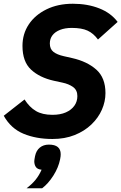

<svg xmlns="http://www.w3.org/2000/svg" viewBox="-25 -730 648 1025"><path d="M255 12Q168 12 100.5 -16Q33 -44 -5 -112L106 -199Q132 -158 166.5 -137.5Q201 -117 255 -117Q297 -117 326.5 -130Q356 -143 372 -165.5Q388 -188 388 -217Q388 -249 365 -265.5Q342 -282 308 -289L262 -299Q186 -316 140.5 -358.5Q95 -401 95 -485Q95 -549 128.5 -599.5Q162 -650 223 -680Q284 -710 364 -710Q442 -710 504.5 -685.5Q567 -661 603 -613L498 -519Q474 -552 442.5 -566.5Q411 -581 358 -581Q322 -581 295.5 -570.5Q269 -560 255 -541.5Q241 -523 241 -498Q241 -468 260.5 -453Q280 -438 316 -430L360 -420Q440 -402 489 -358.5Q538 -315 538 -233Q538 -188 519 -144.5Q500 -101 463 -65.5Q426 -30 373.5 -9Q321 12 255 12ZM236 42Q268 42 283.5 55Q299 68 299 93Q299 99 298.5 104Q298 109 296 120Q287 165 259.5 208Q232 251 200 275H117Q146 253 165 229.5Q184 206 197 176Q175 174 166.5 161.5Q158 149 158 131Q158 127 159 121Q160 115 162 104Q168 74 187.5 58Q207 42 236 42Z"/></svg>

Font: IBM Plex Sans Var
Style: Italic
Weight: 400
Italic angle: -11.31°
Designer: Mike Abbink, Paul van der Laan, Pieter van Rosmalen
Foundry: Bold Monday
Version: Version 1.001